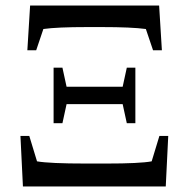

<svg xmlns="http://www.w3.org/2000/svg" viewBox="-20 -675 683 695"><path d="M364 -83Q487 -83 529 -91L557 -183H589L580 0H63L54 -183H86L114 -91Q159 -83 292 -83ZM294 -577H295Q186 -577 137 -570L111 -493H79L89 -655H556L566 -493H534L508 -570Q456 -577 349 -577ZM221 -298 206 -229H174V-430H206L221 -361H424L439 -430H470V-229H439L424 -298Z"/></svg>

Font: Libra Serif Modern
Style: Regular
Weight: 400
Designer: Stefan Peev, Context Ltd
Foundry: Stefan Peev, Context Ltd
Version: Version 1.000